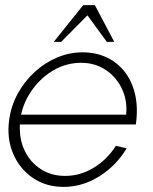

<svg xmlns="http://www.w3.org/2000/svg" viewBox="-20 -719 598 752"><path d="M229 13Q160 13 108.2 -22.5Q56.5 -58 31.2 -117.8Q6 -177.5 16 -250Q23.5 -305 49.8 -352.8Q76 -400.5 115.5 -436.8Q155 -473 203.2 -493.5Q251.5 -514 303 -514Q357 -514 399.8 -493.2Q442.5 -472.5 470.8 -434.8Q499 -397 510 -345.2Q521 -293.5 512 -231.5H58Q55 -173.5 77 -128.2Q99 -83 140 -56.5Q181 -30 235 -30Q294 -30 346.2 -61.5Q398.5 -93 434 -148L476 -138Q436.5 -71.5 370.2 -29.2Q304 13 229 13ZM62.5 -270H474Q479.5 -324.5 457.8 -370.8Q436 -417 394.2 -445Q352.5 -473 297.5 -473Q242 -473 193.2 -445.8Q144.5 -418.5 109.8 -372.2Q75 -326 62.5 -270ZM351.5 -699 427.5 -555H398.5L322.5 -659L219.5 -555H190.5L306 -699Z"/></svg>

Font: Urbanist ExtraLight
Style: Italic
Weight: 250
Version: Version 1.303